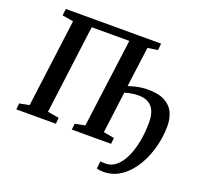

<svg xmlns="http://www.w3.org/2000/svg" viewBox="-155 -916 1336 1282"><g transform="rotate(20 513.0 -275.0)"><path d="M707.5 193.5Q697.5 193.5 681.5 191.8Q665.5 190 658.5 186.5L664 134.5Q671 135.5 682 136Q693 136.5 703.5 136.5Q742.5 136.5 775.2 109.2Q808 82 831.5 33.2Q855 -15.5 868 -81Q881 -146.5 881 -222.5Q881 -269.5 867.2 -301.5Q853.5 -333.5 825.5 -350Q797.5 -366.5 754.5 -366.5Q735 -366.5 718.5 -364.5Q702 -362.5 687 -359.2Q672 -356 657.5 -351.5L619.5 -57L696 -43.5L691.5 0H412.5L417.5 -43.5L488 -56.5L571 -687.5H303.5L222.5 -57L303 -43.5L299.5 0H18L22.5 -43.5L92 -57L173 -682L94 -695.5L99.5 -743H776.5L772 -695.5L700.5 -685L663 -400.5Q684 -407.5 706.8 -413Q729.5 -418.5 752.8 -421.8Q776 -425 798.5 -425Q877 -425 922 -400Q967 -375 985.8 -333.2Q1004.5 -291.5 1004.5 -240.5Q1004.5 -177.5 990.8 -115Q977 -52.5 951.5 3Q926 58.5 889.5 101.5Q853 144.5 807.2 169Q761.5 193.5 707.5 193.5Z"/></g></svg>

Font: Merriweather 20pt SemiBold
Style: Italic
Weight: 600
Italic angle: -7.8°
Version: Version 2.101